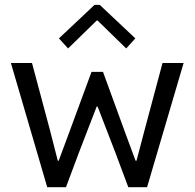

<svg xmlns="http://www.w3.org/2000/svg" viewBox="-20 -780 811 800"><path d="M176.8 0 25.4 -517.6H113.3L187.5 -240.2L220.7 -110.4H224.6L266.6 -223.6L361.3 -480.5H409.2L502.9 -223.6L544.9 -110.4H548.8L583 -240.2L657.2 -517.6H745.1L592.8 0H514.6L460.9 -143.6L386.7 -335.9H382.8L308.6 -143.6L254.9 0ZM263.7 -578.1 225.6 -620.1 374 -759.8H395.5L543.9 -620.1L505.9 -578.1L386.7 -694.3H382.8Z"/></svg>

Font: Reddit Sans
Style: Regular
Weight: 400
Designer: Stephen Hutchings
Foundry: Reddit
Version: Version 1.014